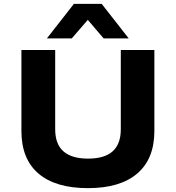

<svg xmlns="http://www.w3.org/2000/svg" viewBox="-20 -964 912 995"><path d="M436 11Q268 11 179.5 -64.5Q91 -140 91 -285V-705H266V-294Q266 -217 309 -179.5Q352 -142 436 -142Q522 -142 564 -180Q606 -218 606 -294V-705H780V-285Q780 -141 691.5 -65Q603 11 436 11ZM223 -765 363 -944H507L647 -765H517L435 -861L352 -765Z"/></svg>

Font: Nunito Sans 7pt SemiExpanded ExtraBold
Style: Regular
Weight: 800
Width: 6
Designer: Vernon Adams
Foundry: Vernon Adams
Version: Version 3.101;gftools[0.9.27]